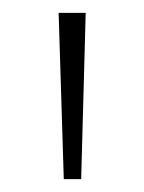

<svg xmlns="http://www.w3.org/2000/svg" viewBox="-20 -734 223 298"><path d="M106 -456H79L71 -714H113Z"/></svg>

Font: Noto Sans Cham ExtraLight
Style: Regular
Weight: 250
Version: Version 2.002